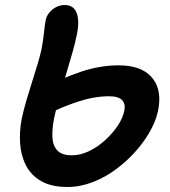

<svg xmlns="http://www.w3.org/2000/svg" viewBox="-20 -729 675 764"><path d="M249 15Q184 15 143.5 -8.5Q103 -32 83 -71.5Q63 -111 60 -159Q57 -207 66 -254Q74 -292 85.5 -331Q97 -370 109 -407.5Q121 -445 130.5 -477Q140 -509 145 -532Q152 -569 155 -599Q158 -629 162 -650Q165 -665 176 -678.5Q187 -692 203 -700.5Q219 -709 237 -709Q273 -709 285 -677.5Q297 -646 286 -592Q279 -557 267 -515.5Q255 -474 241.5 -429Q228 -384 215.5 -340Q203 -296 195 -257Q187 -216 188.5 -183Q190 -150 208 -130.5Q226 -111 266 -111Q299 -111 333 -127Q367 -143 397 -170Q427 -197 448 -228Q469 -259 475 -290Q480 -316 465.5 -331Q451 -346 413 -346Q384 -346 350.5 -340Q317 -334 274 -319Q231 -304 172 -277L142 -375Q229 -419 303.5 -444Q378 -469 452 -469Q539 -469 580.5 -425Q622 -381 612 -307Q607 -265 584.5 -220.5Q562 -176 526 -134Q490 -92 445 -58Q400 -24 349.5 -4.5Q299 15 249 15Z"/></svg>

Font: Shantell Sans SemiBold
Style: Italic
Weight: 600
Italic angle: -11°
Designer: Stephen Nixon, Anya Danilova, Shantell Martin
Foundry: Arrow Type
Version: Version 1.011;[c5ecc13dd]